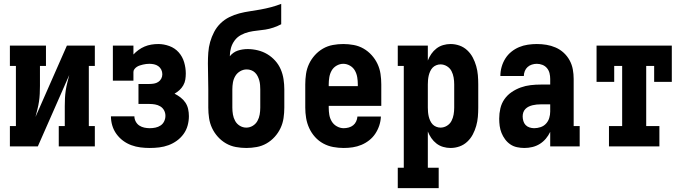

<svg xmlns="http://www.w3.org/2000/svg" viewBox="-20 -755 3540 990"><path d="M31 0V-105H62V-415H31V-520H217V-415H186V-312Q186 -292 185 -271.5Q184 -251 181 -231Q178 -211 173 -191.5Q168 -172 163 -152L325 -520H469V-415H438V-105H469V0H283V-105H314V-208Q314 -228 315 -248.5Q316 -269 319 -289Q322 -309 327 -328.5Q332 -348 337 -368L175 0Z M752 8Q728 8 704 5Q680 2 657 -6.5Q634 -15 614.5 -29.5Q595 -44 580.5 -64Q566 -84 559 -107.5Q552 -131 552 -155H673Q673 -141 680 -128Q687 -115 698.5 -107.5Q710 -100 724 -97Q738 -94 752 -94Q767 -94 781.5 -97Q796 -100 808 -108Q820 -116 826.5 -129.5Q833 -143 833 -158Q833 -173 826 -186Q819 -199 806.5 -206.5Q794 -214 779.5 -216.5Q765 -219 750 -219H694V-322H750Q762 -322 774 -324Q786 -326 796 -332.5Q806 -339 811.5 -349.5Q817 -360 817 -372Q817 -385 811.5 -396Q806 -407 796 -414Q786 -421 774 -423.5Q762 -426 750 -426Q742 -426 733.5 -425Q725 -424 717 -422Q709 -420 701 -417.5Q693 -415 686 -410.5Q679 -406 673.5 -399Q668 -392 668 -384V-339H562V-520H668V-474Q680 -487 694.5 -497.5Q709 -508 725.5 -515Q742 -522 760 -525Q778 -528 796 -528Q825 -528 853.5 -517.5Q882 -507 901.5 -485Q921 -463 929.5 -434Q938 -405 938 -376Q938 -360 935.5 -344.5Q933 -329 925 -315Q917 -301 905.5 -290.5Q894 -280 880 -272Q896 -264 911 -252.5Q926 -241 936 -226Q946 -211 950 -193Q954 -175 954 -156Q954 -132 947.5 -108Q941 -84 926.5 -64Q912 -44 892 -29.5Q872 -15 849 -6.5Q826 2 801.5 5Q777 8 752 8Z M1250 8Q1223 8 1196 3Q1169 -2 1145.5 -15.5Q1122 -29 1103.5 -49.5Q1085 -70 1073.5 -94.5Q1062 -119 1058 -146Q1054 -173 1054 -200V-294Q1054 -327 1053 -361Q1052 -395 1052 -428Q1052 -456 1054 -484Q1056 -512 1063.5 -538.5Q1071 -565 1084 -590Q1097 -615 1117 -634.5Q1137 -654 1162 -666.5Q1187 -679 1214 -686Q1241 -693 1268.5 -697Q1296 -701 1323.5 -706Q1351 -711 1377.5 -718Q1404 -725 1430 -735V-630Q1411 -620 1390.5 -613Q1370 -606 1348.5 -602.5Q1327 -599 1305.5 -597Q1284 -595 1263 -590Q1242 -585 1222.5 -574.5Q1203 -564 1190 -546.5Q1177 -529 1171 -508Q1165 -487 1165 -465Q1173 -475 1183.5 -482.5Q1194 -490 1206 -494Q1218 -498 1231 -500Q1244 -502 1257 -502Q1283 -502 1309.5 -495.5Q1336 -489 1358.5 -475.5Q1381 -462 1399 -442Q1417 -422 1427.5 -397.5Q1438 -373 1442 -346.5Q1446 -320 1446 -294V-200Q1446 -173 1442 -146Q1438 -119 1426.5 -94.5Q1415 -70 1396.5 -49.5Q1378 -29 1354.5 -15.5Q1331 -2 1304 3Q1277 8 1250 8ZM1250 -97Q1268 -97 1283.5 -106.5Q1299 -116 1307.5 -131.5Q1316 -147 1319 -164.5Q1322 -182 1322 -200V-294Q1322 -305 1321 -317Q1320 -329 1317 -340Q1314 -351 1308.5 -362Q1303 -373 1294.5 -381Q1286 -389 1275 -393Q1264 -397 1252 -397Q1234 -397 1218 -387.5Q1202 -378 1193 -362.5Q1184 -347 1181 -329.5Q1178 -312 1178 -294V-200Q1178 -182 1181 -164.5Q1184 -147 1192.5 -131.5Q1201 -116 1216.5 -106.5Q1232 -97 1250 -97Z M1752 8Q1725 8 1698 3Q1671 -2 1647 -15Q1623 -28 1604.5 -48.5Q1586 -69 1574.5 -94Q1563 -119 1558.5 -146Q1554 -173 1554 -200V-320Q1554 -347 1558 -374Q1562 -401 1573.5 -425.5Q1585 -450 1603.5 -470.5Q1622 -491 1645.5 -504.5Q1669 -518 1696 -523Q1723 -528 1750 -528Q1777 -528 1804 -523Q1831 -518 1854.5 -504.5Q1878 -491 1896.5 -470.5Q1915 -450 1926.5 -425.5Q1938 -401 1942 -374Q1946 -347 1946 -320V-209H1675V-200Q1675 -181 1678 -163Q1681 -145 1690.5 -129Q1700 -113 1717 -103.5Q1734 -94 1752 -94Q1765 -94 1778 -97.5Q1791 -101 1801 -109Q1811 -117 1816.5 -129Q1822 -141 1823 -154H1944Q1943 -130 1935.5 -107.5Q1928 -85 1915 -65.5Q1902 -46 1883.5 -31.5Q1865 -17 1843.5 -8Q1822 1 1799 4.5Q1776 8 1752 8ZM1675 -311H1825V-320Q1825 -338 1822 -356.5Q1819 -375 1810 -391Q1801 -407 1784.5 -416.5Q1768 -426 1750 -426Q1732 -426 1715.5 -416.5Q1699 -407 1690 -391Q1681 -375 1678 -356.5Q1675 -338 1675 -320Z M2031 215V110H2062V-415H2031V-520H2186V-443Q2193 -461 2204 -477Q2215 -493 2230.5 -505Q2246 -517 2265 -522.5Q2284 -528 2303 -528Q2327 -528 2349.5 -520Q2372 -512 2389.5 -495.5Q2407 -479 2418 -458Q2429 -437 2435.5 -414Q2442 -391 2444 -367.5Q2446 -344 2446 -320V-200Q2446 -176 2444 -152.5Q2442 -129 2435.5 -106Q2429 -83 2418 -62Q2407 -41 2389.5 -24.5Q2372 -8 2349.5 0Q2327 8 2303 8Q2284 8 2265 2.5Q2246 -3 2230.5 -15Q2215 -27 2204 -43Q2193 -59 2186 -77V110H2242V215ZM2251 -97Q2269 -97 2284.5 -106.5Q2300 -116 2308 -131.5Q2316 -147 2319 -164.5Q2322 -182 2322 -200V-320Q2322 -338 2319 -355.5Q2316 -373 2308 -388.5Q2300 -404 2284.5 -413.5Q2269 -423 2251 -423Q2240 -423 2229 -418.5Q2218 -414 2210.5 -406Q2203 -398 2198 -387Q2193 -376 2190.5 -365Q2188 -354 2187 -342.5Q2186 -331 2186 -320V-200Q2186 -189 2187 -177.5Q2188 -166 2190.5 -155Q2193 -144 2198 -133Q2203 -122 2210.5 -114Q2218 -106 2229 -101.5Q2240 -97 2251 -97Z M2684 8Q2665 8 2646 4Q2627 0 2611.5 -10.5Q2596 -21 2584.5 -36.5Q2573 -52 2566 -69.5Q2559 -87 2556.5 -105.5Q2554 -124 2554 -143Q2554 -170 2560 -196Q2566 -222 2581 -243.5Q2596 -265 2618 -280Q2640 -295 2665 -304Q2690 -313 2716 -316Q2742 -319 2769 -319H2817V-348Q2817 -363 2813.5 -377.5Q2810 -392 2800.5 -403.5Q2791 -415 2777 -420.5Q2763 -426 2748 -426Q2735 -426 2722.5 -422Q2710 -418 2700.5 -409.5Q2691 -401 2686 -388.5Q2681 -376 2681 -363H2560Q2560 -387 2566.5 -410Q2573 -433 2585.5 -453Q2598 -473 2616.5 -488Q2635 -503 2656.5 -512Q2678 -521 2701.5 -524.5Q2725 -528 2748 -528Q2773 -528 2797.5 -524Q2822 -520 2845 -510Q2868 -500 2886.5 -483Q2905 -466 2917 -444Q2929 -422 2933.5 -397.5Q2938 -373 2938 -348V-105H2969V0H2817V-75Q2808 -56 2794.5 -40Q2781 -24 2763.5 -13Q2746 -2 2725.5 3Q2705 8 2684 8ZM2734 -94Q2751 -94 2767.5 -99.5Q2784 -105 2795.5 -117.5Q2807 -130 2812 -146.5Q2817 -163 2817 -180V-217H2769Q2758 -217 2747.5 -216Q2737 -215 2726.5 -212.5Q2716 -210 2706.5 -205.5Q2697 -201 2689.5 -193.5Q2682 -186 2678.5 -176Q2675 -166 2675 -155Q2675 -143 2678.5 -131Q2682 -119 2690 -110.5Q2698 -102 2710 -98Q2722 -94 2734 -94Z M3120 0V-105H3188V-415H3147V-333H3056V-520H3444V-333H3353V-415H3312V-105H3380V0Z"/></svg>

Font: Iosevka Curly Slab Extrabold
Style: Regular
Weight: 800
Monospace: yes
Designer: Belleve Invis
Foundry: Belleve Invis
Version: Version 22.1.2; ttfautohint (v1.8.4)